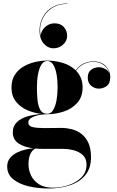

<svg xmlns="http://www.w3.org/2000/svg" viewBox="-20 -815 666 1095"><path d="M363 -610.8Q363 -582 340 -560.8Q317 -539.6 285.4 -539.6Q253 -539.6 229.2 -566.8Q205.4 -594 205.4 -640.8Q205.4 -684 224.8 -719Q244.2 -754 279.8 -774.6Q315.4 -795.2 364.6 -795.2V-793.2Q313.8 -793.2 275.8 -768.6Q237.8 -744 220 -702.2Q202.2 -660.4 212.2 -608Q213 -638 236.6 -660Q260.2 -682 290.6 -682Q325.4 -682 344.2 -660.8Q363 -639.6 363 -610.8ZM53 -60.5Q53 -96.5 76.8 -118.8Q100.5 -141 138.5 -151.8Q176.5 -162.5 218.5 -165Q176 -169.5 136.2 -186.5Q96.5 -203.5 71 -235.5Q45.5 -267.5 45.5 -316.5Q45.5 -358 64 -387.2Q82.5 -416.5 112.5 -434.5Q142.5 -452.5 178.5 -461Q214.5 -469.5 249.5 -469.5Q293.5 -469.5 337.5 -456.5Q381.5 -443.5 411.5 -414Q432.5 -442.5 459.8 -453.8Q487 -465 511 -465Q559 -465 584 -437.2Q609 -409.5 609 -377Q609 -339.5 588.5 -324.5Q568 -309.5 543.5 -309.5Q519.5 -309.5 500 -325.8Q480.5 -342 480.5 -372.5Q480.5 -403.5 500.2 -417.5Q520 -431.5 543.5 -431.5Q561 -431.5 578.8 -422.5Q596.5 -413.5 604 -397Q597.5 -423 573.5 -442.8Q549.5 -462.5 511 -462.5Q487 -462.5 460.5 -451Q434 -439.5 413.5 -412Q431 -394.5 441 -370.8Q451 -347 451 -316.5Q451 -261.5 420.2 -227.8Q389.5 -194 343 -178.8Q296.5 -163.5 249.5 -163.5Q246.5 -163.5 243.5 -163.5Q224 -163 200.2 -158.2Q176.5 -153.5 159 -143.2Q141.5 -133 141.5 -116Q141.5 -96 166.2 -90.2Q191 -84.5 232 -84.5Q258.5 -84.5 284 -85Q309.5 -85.5 331 -85.5Q359 -85.5 388.5 -78.2Q418 -71 443 -52.5Q468 -34 483.5 -1.5Q499 31 499 82Q499 145 466.2 184.2Q433.5 223.5 378.5 241.8Q323.5 260 257.5 260Q197.5 260 143.5 247.5Q89.5 235 55.2 207.2Q21 179.5 21 135Q21 105.5 37.2 86Q53.5 66.5 77.5 54.8Q101.5 43 127 37.5Q152.5 32 171 31Q117 24.5 85 2.5Q53 -19.5 53 -60.5ZM190.5 -316.5Q190.5 -278.5 194 -244Q197.5 -209.5 210 -187.8Q222.5 -166 249.5 -166Q270.5 -166 283.5 -187.8Q296.5 -209.5 302.5 -244Q308.5 -278.5 308.5 -316.5Q308.5 -357.5 302.5 -391.5Q296.5 -425.5 283.5 -446.2Q270.5 -467 249.5 -467Q229 -467 216 -446.2Q203 -425.5 196.8 -391.5Q190.5 -357.5 190.5 -316.5ZM142.5 122Q142.5 155 157 185.5Q171.5 216 202.2 235.8Q233 255.5 282 255.5Q327 255.5 371 240.8Q415 226 444.2 196.8Q473.5 167.5 473.5 124Q473.5 89.5 453 70Q432.5 50.5 401.2 42.2Q370 34 337.5 34H224Q201 34 180.5 32Q159.5 45.5 151 68.2Q142.5 91 142.5 122Z"/></svg>

Font: Bodoni* 72pt
Style: Bold
Weight: 700
Version: Version 2.3